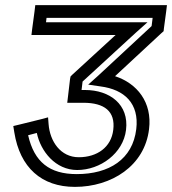

<svg xmlns="http://www.w3.org/2000/svg" viewBox="-20 -694 673 751"><path d="M423 -186C415 -118 360 -79 288 -79C217 -79 175 -141 170 -209L168 -235L142 -228L57 -207L32 -201L36 -176C58 -39 142 37 273 37C416 37 546 -45 563 -189C576 -294 516 -368 430 -396L612 -565L620 -572L621 -582L630 -649L633 -674H608H143H118L115 -649L106 -582L103 -557H128H432L263 -402L256 -395L254 -385L246 -317L243 -292H268H306C388 -292 432 -259 423 -186ZM473 -186C485 -285 410 -342 312 -342H299L303 -375L510 -565L557 -607H498H160L162 -624H577L573 -592L364 -398L325 -363L373 -356C467 -344 525 -289 513 -189C499 -71 407 -13 280 -13C174 -13 114 -60 90 -165L124 -174C139 -102 197 -29 282 -29C372 -29 462 -94 473 -186Z"/></svg>

Font: Gamestation Text Outline
Style: Italic
Weight: 400
Designer: Jonas Hecksher
Foundry: Jonas Hecksher, Playtypeª, e-types AS
Version: Version 1.003